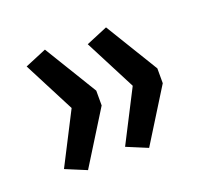

<svg xmlns="http://www.w3.org/2000/svg" viewBox="-76 -548 613 561"><g transform="rotate(-20 231.0 -268.0)"><path d="M110 -81 45 -108 127 -268 45 -427 112 -455 212 -291V-245ZM300 -81 235 -108 317 -268 235 -427 302 -455 402 -291V-245Z"/></g></svg>

Font: Nunito Sans 12pt ExtraLight 10pt Medium
Style: Regular
Weight: 500
Version: Version 3.101;gftools[0.9.27]